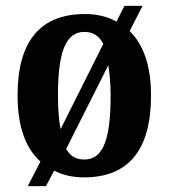

<svg xmlns="http://www.w3.org/2000/svg" viewBox="-20 -596 577 656"><path d="M118 -44 75 40H137L165 -13C194 2 228 10 267 10C418 10 496 -82 496 -270C496 -371 470 -444 423 -490L467 -576H405L378 -522C347 -540 310 -548 270 -548C119 -548 40 -457 40 -270C40 -165 67 -90 118 -44ZM333 -446 187 -155C181 -186 178 -224 178 -270C178 -414 203 -487 268 -487C298 -487 318 -474 333 -446ZM269 -51C239 -51 221 -62 206 -87L350 -373C355 -343 358 -309 358 -268C358 -125 334 -51 269 -51Z"/></svg>

Font: Noto Serif Georgian Condensed Bold
Style: Regular
Weight: 700
Width: 3
Designer: Monotype Design Team, Akaki Razmadze
Foundry: Google LLC
Version: Version 2.003